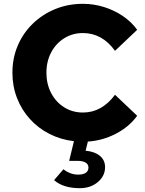

<svg xmlns="http://www.w3.org/2000/svg" viewBox="-20 -731 760 1005"><path d="M398 254Q311 254 263 212L312 155Q348 183 389 183Q415 183 429 173.5Q443 164 443 146Q443 129 428 120Q413 111 387 111H342L367 8Q298 0 239 -30Q180 -60 136.5 -108Q93 -156 69 -218Q45 -280 45 -350Q45 -427 73 -492.5Q101 -558 151.5 -607Q202 -656 269 -683.5Q336 -711 414 -711Q470 -711 523.5 -694.5Q577 -678 622.5 -647.5Q668 -617 698 -575L582 -465Q548 -512 506 -535Q464 -558 414 -558Q360 -558 316.5 -531Q273 -504 248 -457Q223 -410 223 -350Q223 -291 248 -243.5Q273 -196 316.5 -169Q360 -142 414 -142Q464 -142 506 -165.5Q548 -189 582 -235L698 -125Q656 -67 586.5 -31Q517 5 440 10L428 58Q475 62 502.5 84.5Q530 107 530 144Q530 190 492 222Q454 254 398 254Z"/></svg>

Font: Red Hat Text VF
Style: Regular
Weight: 400
Designer: Pentagram, MCKL
Foundry: Pentagram, MCKL
Version: Version 1.023